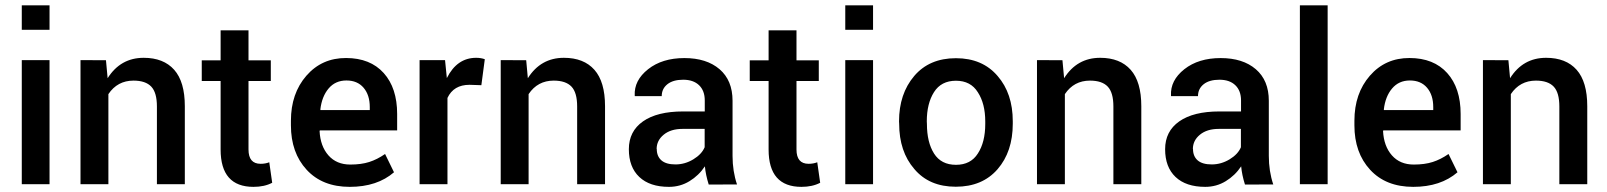

<svg xmlns="http://www.w3.org/2000/svg" viewBox="-20 -706 6159 736"><path d="M169.9 -475.6V0H63.5V-475.6ZM169.9 -685.5V-591.8H63.5V-685.5Z M530.8 -484.4Q606.9 -484.4 647.7 -438.5Q688.5 -392.6 688.5 -298.8V0H581.5V-297.9Q581.5 -351.1 559.8 -374Q538.1 -397 491.7 -397Q430.2 -397 395.5 -345.2V0H288.6V-475.6L386.2 -475.1L392.6 -406.2Q441.9 -484.4 530.8 -484.4Z M825.7 -589.8H932.6V-474.6H1018.1V-395.5H932.6V-132.8Q932.6 -78.1 979 -78.1Q997.6 -78.1 1012.2 -84L1023.4 -5.4Q993.7 10.3 951.7 10.3Q825.7 10.3 825.7 -132.8V-395.5H753.4V-474.6H825.7Z M1397.5 -295.4Q1397.5 -341.8 1373.8 -369.6Q1350.1 -397.5 1307.9 -397.5Q1265.6 -397.5 1239.7 -366.9Q1213.9 -336.4 1208 -286.6L1208.5 -284.2H1397.5ZM1490.7 -45.9Q1425.8 10.3 1320.8 10.3Q1215.8 10.3 1155.5 -55.2Q1095.2 -120.6 1095.2 -225.6V-243.2Q1095.2 -347.7 1154.5 -415.8Q1213.9 -483.9 1306.6 -483.6Q1399.4 -483.4 1450.9 -426Q1502.4 -368.7 1502.4 -269V-206.1H1206.1L1205.1 -203.6Q1208 -145.5 1239 -110.4Q1270 -75.2 1322.8 -75.2Q1364.7 -75.2 1395.3 -85Q1425.8 -94.7 1456.1 -115.7L1490.2 -45.9Z M1695.3 0H1588.4V-475.6H1686L1692.9 -406.7Q1731.9 -484.4 1805.2 -484.4Q1823.7 -484.4 1838.4 -479L1825.2 -379.4L1779.8 -380.9Q1718.8 -380.9 1695.3 -330.6Z M2141.6 -484.4Q2217.8 -484.4 2258.5 -438.5Q2299.3 -392.6 2299.3 -298.8V0H2192.4V-297.9Q2192.4 -351.1 2170.7 -374Q2148.9 -397 2102.5 -397Q2041 -397 2006.3 -345.2V0H1899.4V-475.6L1997.1 -475.1L2003.4 -406.2Q2052.7 -484.4 2141.6 -484.4Z M2544.4 10.3Q2470.7 10.3 2430.7 -27.6Q2390.6 -65.4 2390.6 -134Q2390.6 -202.6 2444.8 -240.7Q2499 -278.8 2598.6 -278.8H2681.6V-320.8Q2681.6 -358.4 2659.7 -379.4Q2637.7 -400.4 2598.9 -400.4Q2560.1 -400.4 2538.3 -383.1Q2516.6 -365.7 2516.6 -337.4H2413.6L2413.1 -339.8Q2410.2 -397.9 2464.4 -440.7Q2518.6 -483.4 2603.5 -483.4Q2688.5 -483.4 2738.3 -440.7Q2788.1 -397.9 2788.1 -319.8V-108.4Q2788.1 -49.8 2805.2 1L2696.8 1.5Q2685.1 -35.6 2682.1 -68.4Q2658.7 -33.2 2623 -11.5Q2587.4 10.3 2544.4 10.3ZM2497.1 -134.8H2497.6Q2497.6 -106.9 2515.4 -91.3Q2533.2 -75.7 2569.3 -75.7Q2605.5 -75.7 2637.7 -95.2Q2669.9 -114.7 2681.2 -141.6V-211.9H2596.2Q2551.3 -211.9 2524.2 -189.7Q2497.1 -167.5 2497.1 -134.8Z M2926.3 -589.8H3033.2V-474.6H3118.7V-395.5H3033.2V-132.8Q3033.2 -78.1 3079.6 -78.1Q3098.1 -78.1 3112.8 -84L3124 -5.4Q3094.2 10.3 3052.2 10.3Q2926.3 10.3 2926.3 -132.8V-395.5H2854V-474.6H2926.3Z M3326.7 -475.6V0H3220.2V-475.6ZM3326.7 -685.5V-591.8H3220.2V-685.5Z M3533.2 -231Q3533.2 -160.6 3560.5 -117.4Q3587.9 -74.2 3644.5 -74.2Q3701.2 -74.2 3728.5 -117.7Q3756.8 -161.1 3756.8 -231V-240.2Q3756.8 -308.6 3728.5 -352.1Q3701.2 -396.5 3644.5 -396.5Q3587.9 -396.5 3560.3 -352.8Q3532.7 -309.1 3532.7 -240.7ZM3804.2 -414.6Q3862.3 -347.7 3862.3 -241.2V-231.9Q3862.3 -124.5 3804 -57.4Q3745.6 9.8 3643.8 9.8Q3542 9.8 3484.9 -58.1Q3426.8 -125 3426.8 -231.9L3426.3 -240.7Q3426.3 -346.2 3484.4 -414.6Q3542.5 -482.9 3644.3 -482.9Q3746.1 -482.9 3804.2 -414.6Z M4197.3 -484.4Q4273.4 -484.4 4314.2 -438.5Q4355 -392.6 4355 -298.8V0H4248V-297.9Q4248 -351.1 4226.3 -374Q4204.6 -397 4158.2 -397Q4096.7 -397 4062 -345.2V0H3955.1V-475.6L4052.7 -475.1L4059.1 -406.2Q4108.4 -484.4 4197.3 -484.4Z M4600.1 10.3Q4526.4 10.3 4486.3 -27.6Q4446.3 -65.4 4446.3 -134Q4446.3 -202.6 4500.5 -240.7Q4554.7 -278.8 4654.3 -278.8H4737.3V-320.8Q4737.3 -358.4 4715.3 -379.4Q4693.4 -400.4 4654.5 -400.4Q4615.7 -400.4 4594 -383.1Q4572.3 -365.7 4572.3 -337.4H4469.2L4468.8 -339.8Q4465.8 -397.9 4520 -440.7Q4574.2 -483.4 4659.2 -483.4Q4744.1 -483.4 4793.9 -440.7Q4843.8 -397.9 4843.8 -319.8V-108.4Q4843.8 -49.8 4860.8 1L4752.4 1.5Q4740.7 -35.6 4737.8 -68.4Q4714.4 -33.2 4678.7 -11.5Q4643.1 10.3 4600.1 10.3ZM4552.7 -134.8H4553.2Q4553.2 -106.9 4571 -91.3Q4588.9 -75.7 4625 -75.7Q4661.1 -75.7 4693.4 -95.2Q4725.6 -114.7 4736.8 -141.6V-211.9H4651.9Q4606.9 -211.9 4579.8 -189.7Q4552.7 -167.5 4552.7 -134.8Z M5069.3 -685.5V0H4962.9V-685.5Z M5474.1 -295.4Q5474.1 -341.8 5450.4 -369.6Q5426.8 -397.5 5384.5 -397.5Q5342.3 -397.5 5316.4 -366.9Q5290.5 -336.4 5284.7 -286.6L5285.2 -284.2H5474.1ZM5567.4 -45.9Q5502.4 10.3 5397.5 10.3Q5292.5 10.3 5232.2 -55.2Q5171.9 -120.6 5171.9 -225.6V-243.2Q5171.9 -347.7 5231.2 -415.8Q5290.5 -483.9 5383.3 -483.6Q5476.1 -483.4 5527.6 -426Q5579.1 -368.7 5579.1 -269V-206.1H5282.7L5281.7 -203.6Q5284.7 -145.5 5315.7 -110.4Q5346.7 -75.2 5399.4 -75.2Q5441.4 -75.2 5471.9 -85Q5502.4 -94.7 5532.7 -115.7L5566.9 -45.9Z M5906.7 -484.4Q5982.9 -484.4 6023.7 -438.5Q6064.5 -392.6 6064.5 -298.8V0H5957.5V-297.9Q5957.5 -351.1 5935.8 -374Q5914.1 -397 5867.7 -397Q5806.2 -397 5771.5 -345.2V0H5664.6V-475.6L5762.2 -475.1L5768.6 -406.2Q5817.9 -484.4 5906.7 -484.4Z"/></svg>

Font: Yantramanav Medium
Style: Regular
Weight: 500
Version: Version 1.001;PS 1.0;hotconv 1.0.72;makeotf.lib2.5.5900; ttf